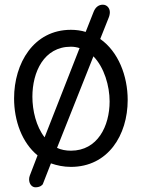

<svg xmlns="http://www.w3.org/2000/svg" viewBox="-20 -700 604 818"><path d="M282 -501C295 -501 307 -499 319 -495L170 -115C134 -161 118 -229 118 -288C118 -393 167 -501 282 -501ZM282 -58C260 -58 240 -62 223 -70L378 -460C424 -413 447 -334 447 -268C447 -163 396 -58 282 -58ZM107 48C105 53 104 59 104 64C104 85 117 98 131 98C150 98 161 89 163 83L197 -4C223 5 251 11 282 11C440 11 524 -124 524 -274C524 -377 484 -480 407 -534L442 -622C446 -631 448 -640 448 -648C448 -665 436 -680 418 -680C401 -680 387 -670 379 -650L345 -564C326 -570 304 -573 282 -573C123 -573 40 -430 40 -281C40 -185 74 -92 140 -38Z"/></svg>

Font: Numismatica Pro
Style: Regular
Weight: 400
Designer: Chris Hopkins
Foundry: Edward C. D. Hopkins
Version: Version 2.19D